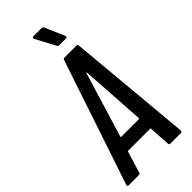

<svg xmlns="http://www.w3.org/2000/svg" viewBox="-286 -940 990 990"><g transform="rotate(-45 208.5 -445.5)"><path d="M297 -9 290 -124Q290 -126 288.5 -127Q287 -128 285 -128H127Q125 -128 123.5 -127Q122 -126 122 -124L87 -9Q86 0 76 0H2Q-3 0 -5 -3Q-7 -6 -5 -11L223 -691Q225 -700 234 -700H321Q330 -700 330 -691L392 -11Q392 0 382 0H307Q297 0 297 -9ZM151 -204H280Q282 -204 284 -208L261 -563Q261 -565 259.5 -565Q258 -565 257 -563L149 -208Q148 -207 149 -205.5Q150 -204 151 -204ZM317 -772Q317 -764 308 -764H260Q251 -764 249 -770L191 -879L190 -883Q190 -891 199 -891H258Q265 -891 269 -884L316 -776Z"/></g></svg>

Font: Barlow Condensed Medium
Style: Italic
Weight: 500
Width: 3
Italic angle: -7°
Designer: Jeremy Tribby
Foundry: Tribby Type
Version: Version 1.408